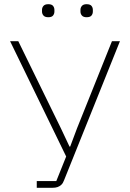

<svg xmlns="http://www.w3.org/2000/svg" viewBox="-20 -894 618 914"><path d="M155 0V-32H248L295 -149L28 -698H67L270 -283L311 -196H314L347 -284L513 -698H551L285 -36Q280 -22 272 -14.5Q264 -7 254 -3.5Q244 0 229 0ZM210 -812Q194 -812 187 -820Q180 -828 180 -839V-847Q180 -858 187 -866Q194 -874 210 -874Q226 -874 232.5 -866Q239 -858 239 -847V-839Q239 -828 232.5 -820Q226 -812 210 -812ZM392 -812Q377 -812 370 -820Q363 -828 363 -839V-847Q363 -858 370 -866Q377 -874 392 -874Q409 -874 415.5 -866Q422 -858 422 -847V-839Q422 -828 415.5 -820Q409 -812 392 -812Z"/></svg>

Font: IBM Plex Sans ExtraLight
Style: Regular
Weight: 250
Designer: Mike Abbink, Paul van der Laan, Pieter van Rosmalen
Foundry: Bold Monday
Version: Version 3.201